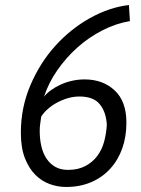

<svg xmlns="http://www.w3.org/2000/svg" viewBox="-20 -732 560 764"><path d="M483 -244Q483 -188 466.5 -141.5Q450 -95 418.5 -60.5Q387 -26 342.5 -7Q298 12 243 12Q210 12 178 0.5Q146 -11 120.5 -36.5Q95 -62 79 -103Q63 -144 63 -204Q63 -304 101 -393Q139 -482 200 -549.5Q261 -617 338 -660Q415 -703 493 -712L497 -648Q442 -639 388 -611.5Q334 -584 288.5 -543.5Q243 -503 208 -452.5Q173 -402 155 -347Q165 -360 182 -372.5Q199 -385 220.5 -395Q242 -405 266.5 -410.5Q291 -416 317 -416Q389 -416 436 -372.5Q483 -329 483 -244ZM405 -234Q403 -284 378 -316Q353 -348 296 -348Q273 -348 250.5 -341.5Q228 -335 207.5 -324Q187 -313 170.5 -298.5Q154 -284 144 -268Q142 -255 140 -239.5Q138 -224 138 -212Q138 -179 144.5 -150.5Q151 -122 165 -101Q179 -80 200 -68Q221 -56 251 -56Q291 -56 320 -71.5Q349 -87 367.5 -112Q386 -137 394.5 -169Q403 -201 405 -234Z"/></svg>

Font: PT Sans
Style: Italic
Weight: 400
Italic angle: -12°
Designer: A.Korolkova, O.Umpeleva, V.Yefimov
Foundry: ParaType Ltd
Version: Version 2.003W OFL